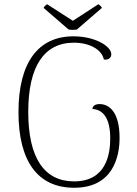

<svg xmlns="http://www.w3.org/2000/svg" viewBox="-20 -872 646 904"><path d="M342 -733 460 -835C457 -841 449 -849 443 -852L323 -774L202 -852C196 -849 188 -841 185 -835L303 -733C315 -731 330 -731 342 -733ZM329 12C513 12 543 -135 543 -223C543 -346 493 -382 449 -382C429 -382 416 -374 415 -359C466 -356 499 -315 499 -220C499 -146 480 -18 329 -18C188 -18 113 -129 113 -345C113 -560 188 -671 328 -671C400 -671 459 -640 469 -592C490 -588 504 -600 504 -616C504 -655 427 -701 326 -701C160 -701 67 -578 67 -344C67 -111 159 12 329 12Z"/></svg>

Font: Arima Koshi ExtraLight
Style: Regular
Weight: 275
Designer: Joana Correia and Natanael Gama
Foundry: NDISCOVER
Version: Version 1.019;PS 001.019;hotconv 1.0.88;makeotf.lib2.5.64775